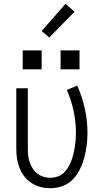

<svg xmlns="http://www.w3.org/2000/svg" viewBox="-20 -986 540 1014"><path d="M246 8Q220 8 194.5 1.5Q169 -5 147 -19Q125 -33 109 -53.5Q93 -74 83.5 -98Q74 -122 70 -148Q66 -174 66 -200V-520H127V-200Q127 -182 129 -164Q131 -146 137 -128.5Q143 -111 153 -95.5Q163 -80 177.5 -69Q192 -58 209.5 -52.5Q227 -47 245 -47Q264 -47 282.5 -53Q301 -59 315.5 -72Q330 -85 339.5 -101.5Q349 -118 356 -135.5Q363 -153 367.5 -172Q372 -191 375 -209.5Q378 -228 379.5 -247Q381 -266 381 -285Q381 -344 368.5 -401Q356 -458 333 -511L388 -534Q414 -475 428 -412Q442 -349 442 -285Q442 -252 438 -219Q434 -186 425.5 -154.5Q417 -123 402.5 -93Q388 -63 365 -39Q342 -15 310.5 -3.5Q279 8 246 8ZM400 -620H300V-720H400ZM100 -620V-720H200V-620ZM240 -788 200 -822 326 -966 374 -924Z"/></svg>

Font: Iosevka SS04 Light
Style: Regular
Weight: 300
Monospace: yes
Designer: Belleve Invis
Foundry: Belleve Invis
Version: Version 19.0.0; ttfautohint (v1.8.4)